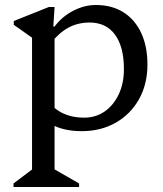

<svg xmlns="http://www.w3.org/2000/svg" viewBox="-20 -512 653 767"><path d="M306 12Q219 12 163 -29V-123Q185 -84 224.5 -63Q264 -42 316 -42Q363 -42 398.5 -67Q434 -92 454.5 -135.5Q475 -179 475 -236Q475 -325 439.5 -373.5Q404 -422 338 -422Q292 -422 255 -402.5Q218 -383 183 -340V-406H198Q228 -446 272.5 -469Q317 -492 363 -492Q427 -492 473 -463Q519 -434 544 -380.5Q569 -327 569 -254Q569 -176 535.5 -116Q502 -56 442.5 -22Q383 12 306 12ZM34 235V221L124 153L108 181V-395L151 -331L35 -413V-428L175 -484H198L193 -406H198V183L183 156L296 221V235Z"/></svg>

Font: Platypi Light Light
Style: Regular
Weight: 300
Version: Version 1.200